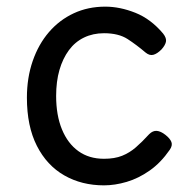

<svg xmlns="http://www.w3.org/2000/svg" viewBox="-20 -539 562 578"><path d="M293 19Q226 19 173.5 -11Q121 -41 91 -100Q61 -159 61 -245Q61 -305 78.5 -355.5Q96 -406 127.5 -442.5Q159 -479 202 -499Q245 -519 297 -519Q341 -519 387.5 -500.5Q434 -482 471 -438Q482 -424 479.5 -413Q477 -402 466 -390Q453 -377 441.5 -374Q430 -371 418 -381Q391 -404 364 -421.5Q337 -439 293 -439Q260 -439 233 -426Q206 -413 187.5 -388Q169 -363 159 -328.5Q149 -294 149 -250Q149 -192 166.5 -149.5Q184 -107 216 -84Q248 -61 293 -61Q325 -61 347.5 -70Q370 -79 389 -95.5Q408 -112 429 -135Q440 -146 452 -145Q464 -144 478 -133Q492 -122 496 -111.5Q500 -101 491 -88Q464 -49 430.5 -25.5Q397 -2 361.5 8.5Q326 19 293 19Z"/></svg>

Font: Playwrite HU
Style: Regular
Weight: 400
Designer: Veronika Burian, José Scaglione
Foundry: TypeTogether
Version: Version 1.002